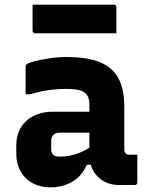

<svg xmlns="http://www.w3.org/2000/svg" viewBox="-20 -795 640 825"><path d="M514 -337Q514 -314 514 -291.5Q514 -269 514 -246Q514 -223 514 -200Q514 -177 514 -155Q514 -149 515.5 -144Q517 -139 520 -136Q523 -133 527.5 -131.5Q532 -130 539 -130Q542 -130 544.5 -130Q547 -130 550 -130H570Q570 -100 570 -70.5Q570 -41 570 -11Q570 -6 567 -3Q564 0 559 0Q554 0 531.5 0Q509 0 492 0Q463 0 440 -9.5Q417 -19 399.5 -36.5Q382 -54 373 -78Q364 -102 364 -131Q364 -161 364 -191Q364 -221 364 -251Q364 -268 364 -283.5Q364 -299 364 -315Q364 -331 364 -347Q364 -372 354 -386.5Q344 -401 323 -407Q302 -413 267 -413Q239 -413 212.5 -410.5Q186 -408 161 -403Q136 -398 110 -390H90Q90 -419 90 -449.5Q90 -480 90 -508Q90 -512 91 -514.5Q92 -517 93 -518Q99 -524 127 -531.5Q155 -539 193 -544.5Q231 -550 267 -550Q332 -550 378.5 -538Q425 -526 455 -500.5Q485 -475 499.5 -434.5Q514 -394 514 -337ZM200 -155Q200 -139 208.5 -130.5Q217 -122 236 -122Q261 -122 285.5 -127.5Q310 -133 334 -144Q358 -155 382 -172V-87H353Q340 -56 317.5 -34.5Q295 -13 264 -1.5Q233 10 197 10Q152 10 119 -8.5Q86 -27 68 -59.5Q50 -92 50 -134V-171Q50 -203 61 -229.5Q72 -256 92.5 -275Q113 -294 142 -304.5Q171 -315 207 -315Q242 -315 275.5 -315Q309 -315 339 -315Q369 -315 395 -315Q404 -315 408.5 -297.5Q413 -280 414 -259Q415 -238 415 -225Q385 -225 355.5 -225Q326 -225 296 -225Q266 -225 236 -225Q227 -225 220.5 -222.5Q214 -220 209 -215Q205 -211 202.5 -205Q200 -199 200 -192ZM120 -775H469Q474 -775 477 -772Q480 -769 480 -764Q480 -745 480 -726.5Q480 -708 480 -690Q480 -672 480 -652H131Q128 -652 125.5 -653.5Q123 -655 121.5 -657.5Q120 -660 120 -663Q120 -683 120 -701Q120 -719 120 -737.5Q120 -756 120 -775Z"/></svg>

Font: Recursive ExtraBold
Style: Regular
Weight: 800
Version: Version 1.085